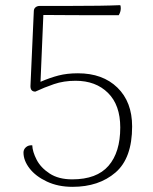

<svg xmlns="http://www.w3.org/2000/svg" viewBox="-20 -712 593 744"><path d="M71 -121Q71 -133 80.5 -141.5Q90 -150 105 -149Q106 -124 122 -93Q138 -62 172.5 -39.5Q207 -17 260 -17Q355 -17 400.5 -69.5Q446 -122 446 -218Q446 -305 398.5 -352Q351 -399 273 -399Q227 -399 189 -386Q151 -373 117 -357Q98 -357 98 -378L111 -668Q111 -678 117.5 -683.5Q124 -689 134 -689H242Q381 -689 446 -692Q448 -688 448 -680Q448 -666 440 -653Q245 -653 148 -654L137 -395Q174 -411 207 -419.5Q240 -428 282 -428Q378 -428 435 -372.5Q492 -317 492 -222Q492 -99 427.5 -43.5Q363 12 261 12Q205 12 161.5 -8.5Q118 -29 94.5 -59.5Q71 -90 71 -121Z"/></svg>

Font: Arima Madurai ExtraLight
Style: Regular
Weight: 275
Designer: Joana Correia and Natanael Gama
Foundry: NDISCOVER
Version: Version 1.019